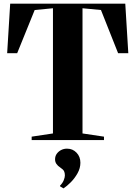

<svg xmlns="http://www.w3.org/2000/svg" viewBox="-20 -763 738 1046"><path d="M268.5 -36V-718L169 -708.5L73.5 -473H19L35.5 -743H662.5L679 -473H623.5L530 -708.5L429.5 -718V-36L546.5 -18.5V0H152.5V-18.5ZM418 123.5Q418 153 402.5 180.8Q387 208.5 365.8 229.8Q344.5 251 326.5 263H325.5L307 252V248.5Q321 234.5 327.2 219Q333.5 203.5 333.5 192.5Q333.5 178.5 328.8 169.2Q324 160 307.5 149Q295 141 287.5 130.2Q280 119.5 280 105Q280 87 289.8 74Q299.5 61 313.8 54Q328 47 343 47H346.5Q376 47 397 68.8Q418 90.5 418 123.5Z"/></svg>

Font: Merriweather 144pt
Style: Bold
Weight: 700
Version: Version 2.100